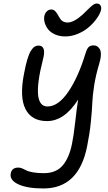

<svg xmlns="http://www.w3.org/2000/svg" viewBox="-20 -857 615 1091"><path d="M351.1 -649.9Q318.4 -649.9 292.7 -661.4Q267.1 -672.9 253.4 -690.4Q239.7 -708 234.1 -728Q228.5 -748 231.9 -766.1Q235.8 -782.7 246.6 -793Q257.3 -803.2 272.9 -803.2Q290.5 -803.2 305.7 -777.8Q307.6 -774.4 312 -767.1L314 -763.2Q320.8 -751.5 325.7 -745.4Q330.6 -739.3 340.3 -734.1Q350.1 -729 363.8 -729Q398.9 -729 448.2 -772.9Q457.5 -780.8 475.6 -799.3Q493.7 -817.9 506.3 -827.4Q519 -836.9 529.8 -836.9Q543.9 -836.9 550.5 -826.9Q557.1 -816.9 554.2 -800.8Q549.3 -779.8 531.5 -754.2Q513.7 -728.5 487.5 -705.1Q461.4 -681.6 424.8 -665.8Q388.2 -649.9 351.1 -649.9ZM227.1 213.9Q134.3 213.9 84 190.2Q33.7 166.5 41 128.9Q46.9 95.2 84 95.2Q94.7 95.2 106.7 100.1Q118.7 105 129.4 111.1Q140.1 117.2 166.3 122.1Q192.4 127 229 127Q298.3 127 335.7 83.7Q373 40.5 389.2 -40Q397.9 -80.6 407 -160.9Q416 -241.2 423.8 -291Q346.2 -168.9 247.1 -168.9Q159.7 -168.9 124.8 -237.3Q89.8 -305.7 117.2 -441.9Q126 -488.8 135.7 -520.8Q145.5 -552.7 156 -569.1Q166.5 -585.4 176.5 -591.8Q186.5 -598.1 198.2 -598.1Q245.1 -598.1 224.1 -519Q155.8 -252 250 -252Q311 -252 367.9 -335.2Q424.8 -418.5 465.8 -553.2Q474.1 -580.6 483.9 -589.8Q493.7 -599.1 512.2 -599.1Q522.9 -599.1 531.7 -594Q540.5 -588.9 547.1 -577.9Q553.7 -566.9 553.2 -545.4Q552.7 -523.9 543.9 -495.1Q524.4 -430.7 515.1 -371.6Q505.9 -312.5 504.4 -271Q502.9 -229.5 496.1 -162.6Q489.3 -95.7 475.1 -25.9Q427.7 213.9 227.1 213.9Z"/></svg>

Font: Shantell Sans Irregular Bouncy
Style: Italic
Weight: 400
Italic angle: -11.31°
Designer: Stephen Nixon, Anya Danilova, Shantell Martin
Foundry: Arrow Type
Version: Version 1.006;[9816181b4]